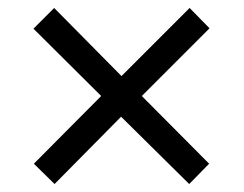

<svg xmlns="http://www.w3.org/2000/svg" viewBox="-20 -594 612 482"><path d="M456 -574 506 -523 336 -353 505 -183 455 -132 284 -301 117 -132 65 -183 234 -353 64 -522 116 -574 285 -403Z"/></svg>

Font: Noto Sans Tifinagh Adrar
Style: Regular
Weight: 400
Designer: JamraPatel
Foundry: JamraPatel LLC
Version: Version 2.006; ttfautohint (v1.8.4.7-5d5b)